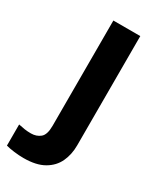

<svg xmlns="http://www.w3.org/2000/svg" viewBox="-263 -613 767 920"><g transform="rotate(30 120.5 -153.0)"><path d="M34 240Q9 240 -18.5 236.5Q-46 233 -64 228V111Q-46 115 -30 117.5Q-14 120 6 120Q36 120 57 103Q78 86 78 37V-546H227V59Q227 109 208 150Q189 191 146.5 215.5Q104 240 34 240Z"/></g></svg>

Font: Noto Sans Tangsa
Style: Regular
Weight: 400
Designer: David Williams
Foundry: Google LLC
Version: Version 1.504